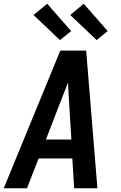

<svg xmlns="http://www.w3.org/2000/svg" viewBox="-26 -1005 646 1025"><path d="M-6 0 296 -735H434L494 0H370L360 -159H180L118 0ZM355 -260 341 -490Q340 -509 339 -527.5Q338 -546 337 -565Q330 -546 323 -527.5Q316 -509 308 -490L219 -260ZM490 -791 349 -925 421 -985 549 -839ZM294 -791 153 -925 226 -985 354 -839Z"/></svg>

Font: Iosevka SS04 Extended Oblique
Style: Bold
Weight: 700
Width: 7
Italic angle: -9°
Monospace: yes
Designer: Belleve Invis
Foundry: Belleve Invis
Version: Version 19.0.0; ttfautohint (v1.8.4)